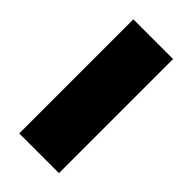

<svg xmlns="http://www.w3.org/2000/svg" viewBox="-174 -581 631 631"><g transform="rotate(45 141.5 -265.0)"><path d="M49.8 0H234.4V-530.3H49.8Z"/></g></svg>

Font: Pretendard Black
Style: Regular
Weight: 900
Designer: Base glyphs from Inter by Rasmus Andersson; Hangeul glyphs from Noto Sans CJK(Source Han Sans) by Jang Soo-young and Kan
Foundry: Kil Hyung-jin
Version: Version 1.309;Glyphs 3.2 (3225)